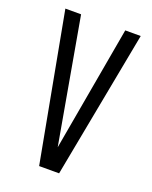

<svg xmlns="http://www.w3.org/2000/svg" viewBox="-116 -657 574 723"><g transform="rotate(20 170.5 -295.5)"><path d="M130 0 20 -591H83L173 -82H170L260 -591H322L210 0Z"/></g></svg>

Font: Alumni Sans Thin
Style: Regular
Weight: 400
Version: Version 1.018